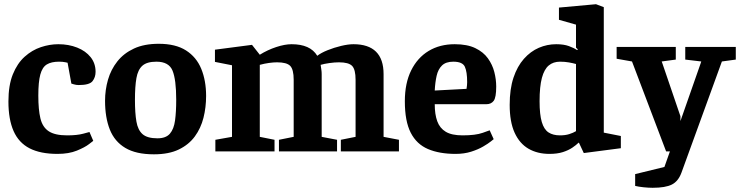

<svg xmlns="http://www.w3.org/2000/svg" viewBox="-20 -719 3515 912"><path d="M423 -50Q423 -50 403 -34.5Q383 -19 345 -3.5Q307 12 253 12Q172 12 120.5 -14.5Q69 -41 44.5 -96.5Q20 -152 20 -237Q20 -314 41 -366Q62 -418 97 -449.5Q132 -481 174 -495Q216 -509 257 -509Q306 -509 346.5 -493Q387 -477 410.5 -447.5Q434 -418 434 -378Q434 -352 419.5 -333.5Q405 -315 354 -315Q342 -315 330.5 -318.5Q319 -322 319 -322L301 -421Q301 -421 289.5 -423.5Q278 -426 260 -426Q224 -426 202.5 -413Q181 -400 171.5 -365Q162 -330 162 -265Q162 -198 172 -156.5Q182 -115 211.5 -95.5Q241 -76 299 -76Q346 -76 375.5 -84Q405 -92 405 -92Z M711 14Q626 14 575 -16.5Q524 -47 501.5 -104Q479 -161 479 -240Q479 -292 493 -340.5Q507 -389 537.5 -427.5Q568 -466 616.5 -488.5Q665 -511 734 -511Q814 -511 863.5 -479.5Q913 -448 936 -392Q959 -336 959 -263Q959 -209 946.5 -159.5Q934 -110 905.5 -71Q877 -32 829.5 -9Q782 14 711 14ZM728 -62Q768 -62 787 -84Q806 -106 811.5 -147Q817 -188 817 -245Q817 -341 799.5 -383.5Q782 -426 723 -426Q678 -426 656.5 -407Q635 -388 628 -348Q621 -308 621 -245Q621 -182 628 -141.5Q635 -101 657.5 -81.5Q680 -62 728 -62Z M1003 0V-55L1082 -69V-409L1001 -425V-483L1177 -506L1214 -459Q1251 -482 1292 -495.5Q1333 -509 1365 -509Q1409 -509 1439.5 -495.5Q1470 -482 1487 -454Q1505 -468 1536 -480.5Q1567 -493 1600.5 -501Q1634 -509 1659 -509Q1730 -509 1766 -473.5Q1802 -438 1802 -367V-69L1875 -55V0H1599V-55L1669 -69V-340Q1669 -389 1652.5 -406Q1636 -423 1590 -423Q1570 -423 1545 -419.5Q1520 -416 1503 -411Q1505 -398 1506.5 -387.5Q1508 -377 1508 -367V-69L1581 -55V0H1305V-55L1375 -69V-340Q1375 -389 1358.5 -406Q1342 -423 1296 -423Q1279 -423 1257.5 -420Q1236 -417 1214 -411V-69L1284 -55V0Z M2144 12Q2067 12 2013 -11Q1959 -34 1931 -88.5Q1903 -143 1903 -238Q1903 -324 1933 -384.5Q1963 -445 2016 -477Q2069 -509 2140 -509Q2199 -509 2237.5 -490.5Q2276 -472 2297.5 -442Q2319 -412 2328 -377Q2337 -342 2337 -308Q2337 -256 2325 -240Q2313 -224 2290 -224H2045Q2045 -176 2057 -143Q2069 -110 2097.5 -93Q2126 -76 2177 -76Q2239 -76 2272.5 -88Q2306 -100 2306 -100L2325 -58Q2325 -58 2312 -47.5Q2299 -37 2275 -23Q2251 -9 2218 1.5Q2185 12 2144 12ZM2045 -289 2196 -297Q2199 -315 2199 -329Q2199 -378 2188 -402Q2177 -426 2133 -426Q2098 -426 2079.5 -408Q2061 -390 2054 -359Q2047 -328 2045 -289Z M2590 12Q2533 12 2490.5 -12.5Q2448 -37 2424.5 -88.5Q2401 -140 2401 -221Q2401 -296 2419 -350Q2437 -404 2468.5 -439.5Q2500 -475 2539.5 -492Q2579 -509 2622 -509Q2658 -509 2682.5 -500Q2707 -491 2721 -481L2725 -484L2716 -493V-602L2635 -625V-683L2811 -699L2848 -685V-89L2929 -73V-15L2753 8L2730 -41H2728Q2717 -30 2698.5 -17.5Q2680 -5 2653.5 3.5Q2627 12 2590 12ZM2640 -76Q2665 -76 2684 -82Q2703 -88 2716 -96V-415Q2702 -419 2682.5 -422.5Q2663 -426 2640 -426Q2608 -426 2586.5 -408Q2565 -390 2554 -349Q2543 -308 2543 -238Q2543 -175 2553.5 -139.5Q2564 -104 2585.5 -90Q2607 -76 2640 -76Z M3080 173Q3060 173 3036.5 170.5Q3013 168 2997 164V108L3136 74L3182 -56L3221 0H3144L2982 -427L2909 -440V-496H3190V-436L3123 -427L3127 -416L3212 -167V-144L3224 -178L3307 -415L3311 -427L3235 -436V-496H3475V-436L3409 -427L3217 101Q3202 142 3171.5 157.5Q3141 173 3080 173Z"/></svg>

Font: Faustina VF Beta
Style: Regular
Weight: 400
Designer: Alfonso Garcia
Foundry: Omnibus-Type
Version: Version 1.006